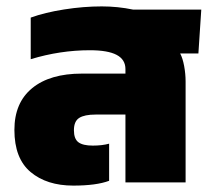

<svg xmlns="http://www.w3.org/2000/svg" viewBox="-20 -570 664 600"><path d="M25 -164Q25 -249 80.5 -294.5Q136 -340 236 -340H372V-354Q372 -384 344.5 -398.5Q317 -413 261 -413Q168 -413 76 -385V-515Q120 -531 180.5 -540.5Q241 -550 298 -550Q348 -550 396 -540H609L600 -403H543Q551 -388 555.5 -363.5Q560 -339 560 -315V0H372V-212H279Q244 -212 227.5 -201.5Q211 -191 211 -163Q211 -136 225 -125.5Q239 -115 270 -115Q299 -115 321 -121V-5Q281 10 209 10Q126 10 75.5 -32.5Q25 -75 25 -164Z"/></svg>

Font: Kanit Bold
Style: Regular
Weight: 700
Designer: Katatrad Team
Foundry: CadsonDemak
Version: Version 1.000